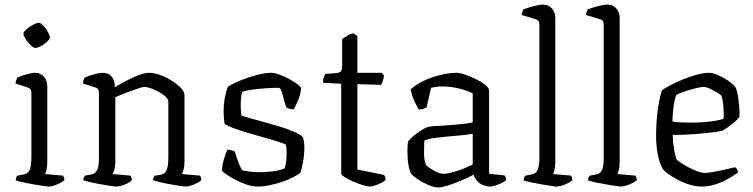

<svg xmlns="http://www.w3.org/2000/svg" viewBox="-20 -820 3311 844"><path d="M195 0Q188 0 168 -3Q148 -6 125 -10Q102 -14 81 -18.5Q60 -23 49 -27Q49 -34 51.5 -40Q54 -46 56 -48L84 -53Q95 -55 102.5 -62Q110 -69 114 -85Q118 -101 118 -126V-413Q118 -422 114 -427.5Q110 -433 100 -436L48 -453Q49 -461 52 -468.5Q55 -476 56 -479Q71 -486 96 -493Q121 -500 133 -500Q159 -500 173.5 -482.5Q188 -465 188 -440V-110Q188 -89 184.5 -74.5Q181 -60 178 -55L257 -48Q259 -44 261 -39.5Q263 -35 263 -28Q257 -22 244.5 -15.5Q232 -9 218.5 -4.5Q205 0 195 0ZM135 -609Q129 -609 120 -616.5Q111 -624 102.5 -634.5Q94 -645 88.5 -655.5Q83 -666 83 -672Q83 -678 90.5 -686Q98 -694 109.5 -701.5Q121 -709 132.5 -714.5Q144 -720 150 -720Q157 -720 165.5 -712.5Q174 -705 181.5 -694Q189 -683 194 -672.5Q199 -662 199 -655Q199 -650 192 -642Q185 -634 174.5 -626.5Q164 -619 153 -614Q142 -609 135 -609Z M492 0Q484 0 465 -3Q446 -6 422.5 -10Q399 -14 378 -19Q357 -24 346 -28Q346 -35 349 -41Q352 -47 354 -48L381 -53Q396 -55 405.5 -69.5Q415 -84 415 -126V-413Q415 -421 411.5 -427Q408 -433 398 -436L344 -453Q346 -463 347.5 -468Q349 -473 352 -479Q367 -486 392 -493Q417 -500 429 -500Q457 -500 471 -483Q485 -466 485 -437Q507 -450 534.5 -464.5Q562 -479 589 -489.5Q616 -500 635 -500Q657 -500 683.5 -490.5Q710 -481 734.5 -465.5Q759 -450 775 -433.5Q791 -417 791 -402V-110Q791 -89 787 -74.5Q783 -60 780 -55L859 -48Q862 -44 863.5 -39Q865 -34 865 -28Q859 -22 846.5 -15.5Q834 -9 820.5 -4.5Q807 0 796 0Q788 0 769.5 -3Q751 -6 728 -10Q705 -14 684.5 -19Q664 -24 653 -28Q653 -35 655.5 -40Q658 -45 661 -48L687 -52Q698 -54 705 -61Q712 -68 716 -84Q720 -100 720 -126V-374Q720 -384 707.5 -395.5Q695 -407 677.5 -416.5Q660 -426 642.5 -432Q625 -438 615 -438Q608 -438 591 -432.5Q574 -427 553 -419Q532 -411 513.5 -404Q495 -397 487 -393V-111Q487 -90 483 -75.5Q479 -61 475 -55L553 -48Q556 -44 557.5 -39Q559 -34 559 -28Q554 -21 541 -14.5Q528 -8 514 -4Q500 0 492 0Z M1113 0Q1089 0 1062.5 -9Q1036 -18 1012 -31Q988 -44 972.5 -55Q957 -66 955 -72Q957 -96 964.5 -121.5Q972 -147 980 -162Q990 -162 998.5 -159.5Q1007 -157 1012 -154Q1017 -137 1025 -114.5Q1033 -92 1044 -72Q1060 -68 1079.5 -65.5Q1099 -63 1119 -63Q1147 -63 1177 -66.5Q1207 -70 1230 -79Q1235 -89 1237.5 -107.5Q1240 -126 1240 -144Q1240 -152 1239.5 -162.5Q1239 -173 1237 -183Q1234 -187 1208 -195.5Q1182 -204 1144 -214.5Q1106 -225 1067.5 -236.5Q1029 -248 1001 -259Q973 -270 967 -277Q965 -289 964 -302Q963 -315 963 -328Q963 -361 968.5 -390.5Q974 -420 982 -439Q994 -447 1016.5 -457.5Q1039 -468 1066.5 -477.5Q1094 -487 1122 -493.5Q1150 -500 1173 -500Q1187 -500 1208.5 -492Q1230 -484 1251.5 -472.5Q1273 -461 1287.5 -450Q1302 -439 1303 -433Q1304 -422 1298.5 -402.5Q1293 -383 1284.5 -365.5Q1276 -348 1270 -339Q1260 -339 1251 -342.5Q1242 -346 1238 -349Q1227 -383 1221 -408.5Q1215 -434 1204 -434Q1181 -434 1149.5 -432Q1118 -430 1089.5 -426Q1061 -422 1045 -417Q1041 -405 1039.5 -388Q1038 -371 1038 -355Q1038 -343 1039 -332Q1040 -321 1041 -314Q1045 -310 1070 -303Q1095 -296 1131.5 -286Q1168 -276 1205.5 -265Q1243 -254 1272.5 -241Q1302 -228 1312 -216Q1315 -206 1316.5 -194.5Q1318 -183 1318 -172Q1318 -139 1311.5 -105Q1305 -71 1300 -60Q1288 -51 1267 -40Q1246 -29 1220 -20.5Q1194 -12 1166.5 -6Q1139 0 1113 0Z M1606 0Q1594 0 1573.5 -6.5Q1553 -13 1531.5 -22.5Q1510 -32 1495 -41.5Q1480 -51 1480 -57V-452L1400 -456Q1400 -472 1404 -482Q1408 -492 1411 -495L1462 -499Q1474 -501 1479 -507Q1484 -513 1484 -530V-648Q1493 -655 1507 -663.5Q1521 -672 1534 -673L1551 -662V-500H1659L1668 -488Q1667 -475 1662.5 -463.5Q1658 -452 1655 -447L1551 -450V-75L1668 -51Q1670 -49 1672.5 -43.5Q1675 -38 1675 -29Q1668 -22 1655 -15.5Q1642 -9 1628 -4.5Q1614 0 1606 0Z M1906 4Q1889 4 1864 -6.5Q1839 -17 1818 -31Q1797 -45 1789 -54Q1781 -64 1776 -91.5Q1771 -119 1771 -152Q1771 -164 1771.5 -174.5Q1772 -185 1773 -195Q1774 -200 1784 -210Q1794 -220 1809 -231.5Q1824 -243 1839.5 -252Q1855 -261 1866 -263Q1876 -265 1893.5 -266Q1911 -267 1933 -268Q1947 -269 1963 -270.5Q1979 -272 1996 -273.5Q2013 -275 2029 -277Q2045 -279 2058 -282V-410Q2026 -425 1991 -432.5Q1956 -440 1927 -440Q1914 -440 1901 -438.5Q1888 -437 1875 -434L1855 -347Q1851 -346 1842.5 -342.5Q1834 -339 1821 -338Q1813 -351 1802 -374.5Q1791 -398 1785 -427Q1805 -445 1830 -458.5Q1855 -472 1882.5 -481Q1910 -490 1936.5 -495Q1963 -500 1986 -500Q2001 -500 2024.5 -492Q2048 -484 2072.5 -472Q2097 -460 2113.5 -446.5Q2130 -433 2130 -422V-56L2198 -49Q2200 -47 2202.5 -41Q2205 -35 2205 -29Q2199 -22 2185.5 -15.5Q2172 -9 2158 -4.5Q2144 0 2134 0Q2121 0 2105 -6Q2089 -12 2078 -24Q2067 -36 2062 -52Q2035 -38 2004 -25Q1973 -12 1947 -4Q1921 4 1906 4ZM1931 -56Q1945 -56 1969 -62.5Q1993 -69 2018 -79Q2043 -89 2058 -97V-232Q2030 -227 2005 -225Q1980 -223 1948 -220Q1916 -217 1886.5 -213Q1857 -209 1845 -201Q1844 -176 1844 -145.5Q1844 -115 1853 -94Q1866 -82 1889 -69Q1912 -56 1931 -56Z M2427 0Q2420 0 2401 -3Q2382 -6 2358.5 -10Q2335 -14 2314 -18.5Q2293 -23 2282 -27Q2282 -35 2285 -41Q2288 -47 2290 -48L2317 -53Q2334 -55 2342.5 -71.5Q2351 -88 2351 -126V-713Q2351 -721 2347.5 -727Q2344 -733 2333 -736L2273 -754Q2274 -763 2276.5 -769.5Q2279 -776 2281 -779Q2291 -783 2307.5 -788Q2324 -793 2341 -796.5Q2358 -800 2366 -800Q2391 -800 2406 -783Q2421 -766 2421 -740V-110Q2421 -89 2417.5 -74.5Q2414 -60 2411 -55L2490 -48Q2492 -45 2494 -40Q2496 -35 2496 -28Q2490 -22 2477.5 -15.5Q2465 -9 2450.5 -4.5Q2436 0 2427 0Z M2710 0Q2703 0 2684 -3Q2665 -6 2641.5 -10Q2618 -14 2597 -18.5Q2576 -23 2565 -27Q2565 -35 2568 -41Q2571 -47 2573 -48L2600 -53Q2617 -55 2625.5 -71.5Q2634 -88 2634 -126V-713Q2634 -721 2630.5 -727Q2627 -733 2616 -736L2556 -754Q2557 -763 2559.5 -769.5Q2562 -776 2564 -779Q2574 -783 2590.5 -788Q2607 -793 2624 -796.5Q2641 -800 2649 -800Q2674 -800 2689 -783Q2704 -766 2704 -740V-110Q2704 -89 2700.5 -74.5Q2697 -60 2694 -55L2773 -48Q2775 -45 2777 -40Q2779 -35 2779 -28Q2773 -22 2760.5 -15.5Q2748 -9 2733.5 -4.5Q2719 0 2710 0Z M3065 0Q3038 0 3009.5 -9Q2981 -18 2957 -31Q2933 -44 2916 -56.5Q2899 -69 2895 -75Q2880 -98 2872 -138.5Q2864 -179 2864 -223Q2864 -265 2867.5 -303Q2871 -341 2877 -372Q2883 -403 2890 -424Q2904 -433 2928.5 -446Q2953 -459 2982.5 -471Q3012 -483 3042 -491.5Q3072 -500 3097 -500Q3113 -500 3137 -489.5Q3161 -479 3182 -464.5Q3203 -450 3211 -439Q3218 -430 3222.5 -405Q3227 -380 3229.5 -352.5Q3232 -325 3230 -307Q3222 -294 3207.5 -282Q3193 -270 3179 -260.5Q3165 -251 3157 -246Q3147 -243 3114 -238.5Q3081 -234 3034 -230.5Q2987 -227 2937 -227Q2938 -191 2943.5 -160.5Q2949 -130 2955 -118Q2962 -111 2977 -101.5Q2992 -92 3010.5 -82.5Q3029 -73 3046.5 -66.5Q3064 -60 3076 -60Q3089 -60 3108 -63Q3127 -66 3148 -70.5Q3169 -75 3186 -79Q3203 -83 3212 -85Q3216 -82 3220 -75Q3224 -68 3224 -62Q3203 -46 3176.5 -31.5Q3150 -17 3121.5 -8.5Q3093 0 3065 0ZM3015 -281Q3043 -281 3071.5 -283Q3100 -285 3124 -289Q3148 -293 3161 -298Q3162 -313 3161 -333.5Q3160 -354 3157.5 -372Q3155 -390 3151 -399Q3148 -404 3133 -413Q3118 -422 3101 -430Q3084 -438 3072 -438Q3061 -438 3036 -431.5Q3011 -425 2987 -417Q2963 -409 2953 -403Q2947 -389 2943.5 -368Q2940 -347 2938 -325Q2936 -303 2936 -286Q2949 -283 2970.5 -282Q2992 -281 3015 -281Z"/></svg>

Font: Texturina Medium 12pt ExtraLight
Style: Regular
Weight: 250
Version: Version 1.002